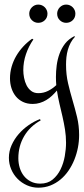

<svg xmlns="http://www.w3.org/2000/svg" viewBox="-20 -452 373 853"><path d="M331.5 147.9Q331.5 175.8 326.2 203.6Q320.8 231.4 310.3 257.6Q299.8 283.7 284.2 306.4Q268.6 329.1 248.5 345.7Q228.5 362.3 203.9 372.1Q179.2 381.8 150.4 381.8Q123.5 381.8 99.6 371.1Q75.7 360.4 57.9 342.3Q40 324.2 29.8 300Q19.5 275.9 19.5 249Q19.5 219.7 31.5 192.9Q43.5 166 63 143.6Q82.5 121.1 107.2 104Q131.8 86.9 157.7 77.1L160.6 83Q113.3 108.9 87.4 152.8Q61.5 196.8 61.5 251Q61.5 272.9 67.6 293.2Q73.7 313.5 85.9 329.1Q98.1 344.7 116.5 354.2Q134.8 363.8 158.7 363.8Q191.9 363.8 213.9 345.7Q235.8 327.6 249 300.5Q262.2 273.4 267.8 241.7Q273.4 210 273.4 182.1Q273.4 152.3 268.8 123.5Q264.2 94.7 257.6 65.9Q251 37.1 244.1 8.3Q237.3 -20.5 232.9 -49.8Q222.7 -37.6 210.9 -26.6Q199.2 -15.6 185.8 -7.6Q172.4 0.5 157.2 5.1Q142.1 9.8 125.5 9.8Q100.6 9.8 81.8 0.7Q63 -8.3 50.3 -23.9Q37.6 -39.6 31 -60.1Q24.4 -80.6 24.4 -104Q24.4 -130.4 31.7 -155.8Q39.1 -181.2 52.2 -203.6Q65.4 -226.1 83.5 -245.6Q101.6 -265.1 122.6 -279.8L128.4 -276.9Q107.4 -246.6 95.5 -211.7Q83.5 -176.8 83.5 -140.1Q83.5 -124.5 86.9 -106.4Q90.3 -88.4 97.9 -73.2Q105.5 -58.1 118.4 -48.1Q131.3 -38.1 150.4 -38.1Q173.3 -38.1 193.4 -48.1Q213.4 -58.1 230 -73.7Q228.5 -91.8 228.5 -109.9Q228.5 -134.8 231.9 -161.6Q235.4 -188.5 244.4 -213.1Q253.4 -237.8 269 -258.1Q284.7 -278.3 309.6 -291L313.5 -289.1Q301.8 -276.9 293.9 -262Q286.1 -247.1 281.5 -231Q276.9 -214.8 275.1 -198Q273.4 -181.2 273.4 -165Q273.4 -120.1 282.5 -81.5Q291.5 -43 302.5 -5.9Q313.5 31.2 322.5 68.6Q331.5 106 331.5 147.9ZM190.9 -391.6Q190.9 -373.5 179 -362.1Q167 -350.6 149.9 -350.6Q133.8 -350.6 121.8 -362.1Q109.9 -373.5 109.9 -391.6Q109.9 -399.4 113 -406.7Q116.2 -414.1 121.8 -419.7Q127.4 -425.3 134.5 -428.5Q141.6 -431.6 149.9 -431.6Q158.7 -431.6 166 -428.5Q173.3 -425.3 179 -419.7Q184.6 -414.1 187.7 -406.7Q190.9 -399.4 190.9 -391.6ZM314.9 -391.6Q314.9 -373.5 303 -362.1Q291 -350.6 273.9 -350.6Q257.8 -350.6 245.8 -362.1Q233.9 -373.5 233.9 -391.6Q233.9 -399.4 237.1 -406.7Q240.2 -414.1 245.8 -419.7Q251.5 -425.3 258.5 -428.5Q265.6 -431.6 273.9 -431.6Q282.7 -431.6 290 -428.5Q297.4 -425.3 303 -419.7Q308.6 -414.1 311.8 -406.7Q314.9 -399.4 314.9 -391.6Z"/></svg>

Font: Montez
Style: Regular
Weight: 400
Designer: Astigmatic (AOETI)
Foundry: Astigmatic (AOETI)
Version: Version 1.001